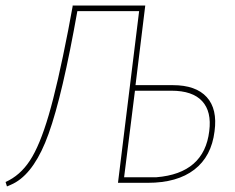

<svg xmlns="http://www.w3.org/2000/svg" viewBox="-21 -657 843 690"><path d="M4 13 -1 -3Q51 -26 86.5 -80Q122 -134 154 -243Q186 -352 224 -548L240 -634V-637H501L466 -351H600Q683 -351 722 -308Q761 -265 750 -185Q739 -95 677.5 -47.5Q616 0 510 0H403L427 -195L479 -617H257L244 -546Q191 -263 141 -143.5Q91 -24 18 7ZM595 -331H464L447 -195L425 -20H541Q713 -34 731 -186Q740 -256 705.5 -293.5Q671 -331 595 -331Z"/></svg>

Font: Alegreya Sans SC Thin
Style: Italic
Weight: 100
Italic angle: -7°
Designer: Juan Pablo del Peral
Foundry: Huerta Tipografica
Version: Version 2.007